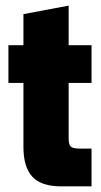

<svg xmlns="http://www.w3.org/2000/svg" viewBox="-20 -660 359 680"><path d="M196.8 0Q125 0 94 -34.7Q63 -69.3 63 -139.2V-366.2H9.8V-500H63V-609.9L223.1 -640.1V-500H304.2V-366.2H223.1V-170.9Q223.1 -147.9 230.5 -140.9Q237.8 -133.8 262.2 -133.8H304.2V0Z"/></svg>

Font: TASA Orbiter Display Black
Style: Regular
Weight: 900
Designer: Weizhong Zhang
Version: Version 1.000;Glyphs 3.1.2 (3151)